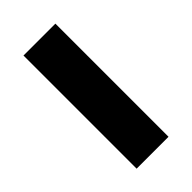

<svg xmlns="http://www.w3.org/2000/svg" viewBox="-172 -578 630 630"><g transform="rotate(-45 143.0 -262.5)"><path d="M217 0H69V-525H217Z"/></g></svg>

Font: IBM Plex Sans
Style: Regular
Weight: 400
Designer: Mike Abbink, Paul van der Laan, Pieter van Rosmalen
Foundry: Bold Monday
Version: Version 3.201